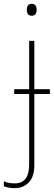

<svg xmlns="http://www.w3.org/2000/svg" viewBox="-67 -741 284 1001"><path d="M98 -721Q73 -721 73 -690Q73 -659 98 -659Q124 -659 124 -690Q124 -721 98 -721ZM11 240Q53 240 82.5 210.5Q112 181 112 120V-251H193V-276H112V-528H85V-276H7V-251H85V116Q85 215 11 215Q-4 215 -18.5 213Q-33 211 -47 204V230Q-22 240 11 240Z"/></svg>

Font: Noto Sans Display Thin
Style: Regular
Weight: 250
Designer: Monotype Design Team
Foundry: Monotype Imaging Inc.
Version: Version 1.900